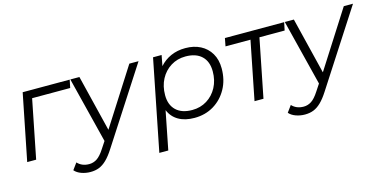

<svg xmlns="http://www.w3.org/2000/svg" viewBox="-72 -901 2916 1471"><g transform="rotate(-15 1386.5 -165.5)"><path d="M48 0 153 -526H526L513 -463H211L119 0Z M498 199Q461 199 427 187Q393 175 373 152L411 100Q446 138 504 138Q537 138 565.5 119.5Q594 101 625 53L662 -3L531 -526H603L713 -78L999 -526H1072L688 68Q656 118 626.5 146.5Q597 175 566.5 187Q536 199 498 199Z M1375 5Q1300 5 1249 -24.5Q1198 -54 1175 -110L1115 194H1044L1187 -526H1255L1239 -442Q1276 -484 1327.5 -507Q1379 -530 1443 -530Q1511 -530 1562.5 -503.5Q1614 -477 1643.5 -427Q1673 -377 1673 -308Q1673 -217 1634 -146.5Q1595 -76 1528 -35.5Q1461 5 1375 5ZM1374 -58Q1439 -58 1490.5 -90Q1542 -122 1571.5 -177.5Q1601 -233 1601 -304Q1601 -382 1556 -425Q1511 -468 1428 -468Q1363 -468 1311.5 -436Q1260 -404 1230.5 -348.5Q1201 -293 1201 -221Q1201 -144 1246 -101Q1291 -58 1374 -58Z M1851 0 1943 -463H1745L1757 -526H2227L2214 -463H2014L1922 0Z M2199 199Q2162 199 2128 187Q2094 175 2074 152L2112 100Q2147 138 2205 138Q2238 138 2266.5 119.5Q2295 101 2326 53L2363 -3L2232 -526H2304L2414 -78L2700 -526H2773L2389 68Q2357 118 2327.5 146.5Q2298 175 2267.5 187Q2237 199 2199 199Z"/></g></svg>

Font: Montserrat
Style: Italic
Weight: 400
Italic angle: -11.3°
Designer: Julieta Ulanovsky
Foundry: Julieta Ulanovsky
Version: Version 9.000; ttfautohint (v1.8.4.7-5d5b)